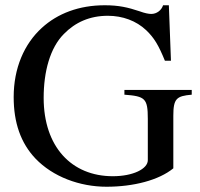

<svg xmlns="http://www.w3.org/2000/svg" viewBox="-20 -696 762 730"><path d="M709 -354H453V-336C532 -330 542 -322 542 -244V-87C542 -54 486 -26 409 -26C252 -26 146 -138 146 -324C146 -423 170 -514 223 -567C266 -611 321 -636 390 -636C446 -636 498 -617 536 -581C566 -552 582 -526 607 -465H630L622 -676H600C594 -657 576 -643 555 -643C545 -643 530 -646 511 -653C466 -668 432 -676 378 -676C281 -676 199 -645 139 -590C72 -529 32 -437 32 -327C32 -229 59 -152 115 -93C181 -24 283 14 385 14C488 14 584 -11 639 -56V-256C639 -321 651 -331 709 -336Z"/></svg>

Font: XITS
Style: Regular
Weight: 400
Designer: MicroPress Inc., with final additions and corrections provided by Coen Hoffman, Elsevier (retired)
Version: Version 1.302